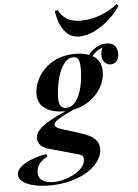

<svg xmlns="http://www.w3.org/2000/svg" viewBox="-163 -836 771 1076"><g transform="rotate(-5 222.5 -298.0)"><path d="M221 -226 260 -228Q221 -210 192 -195.5Q163 -181 146 -168.5Q129 -156 129 -144Q129 -135 141 -127.5Q153 -120 179 -113L259 -88Q289 -79 314.5 -67Q340 -55 356 -36Q372 -17 372 13Q372 46 350.5 78Q329 110 289.5 135.5Q250 161 195 176.5Q140 192 73 192Q22 192 -17.5 182.5Q-57 173 -78.5 156Q-100 139 -100 116Q-100 98 -86 82Q-72 66 -48 53Q-24 40 6 30Q36 20 69 15L73 30Q38 48 24.5 69.5Q11 91 11 112Q11 145 34.5 160Q58 175 95 175Q125 175 156.5 166Q188 157 215.5 141.5Q243 126 259.5 106Q276 86 276 63Q276 45 264 38.5Q252 32 229 27L82 -14Q58 -21 41 -36.5Q24 -52 24 -78Q24 -102 44.5 -124.5Q65 -147 108.5 -171.5Q152 -196 221 -226ZM267 -512Q243 -512 226 -496Q209 -480 196.5 -454.5Q184 -429 176.5 -399.5Q169 -370 165.5 -341.5Q162 -313 162 -291Q162 -259 172.5 -246Q183 -233 202 -233Q230 -233 249.5 -254Q269 -275 281 -308Q293 -341 298 -377.5Q303 -414 303 -445Q303 -474 296.5 -493Q290 -512 267 -512ZM279 -530Q343 -530 383.5 -503.5Q424 -477 424 -417Q424 -369 395 -322Q366 -275 312.5 -245Q259 -215 187 -215Q126 -215 84.5 -241.5Q43 -268 43 -326Q43 -356 57 -391.5Q71 -427 100 -458.5Q129 -490 173.5 -510Q218 -530 279 -530ZM356 -477 336 -484Q351 -521 385 -547Q419 -573 457 -573Q487 -573 503 -556.5Q519 -540 519 -511Q519 -482 505 -468Q491 -454 473 -454Q457 -454 442.5 -465.5Q428 -477 425 -501Q422 -525 438 -563L447 -558Q408 -543 389 -525Q370 -507 356 -477ZM330 -713Q381 -713 436 -732.5Q491 -752 534 -788L545 -778Q521 -741 482.5 -705.5Q444 -670 398.5 -647.5Q353 -625 310 -625Q273 -625 247.5 -646Q222 -667 207 -701.5Q192 -736 186 -778L201 -784Q224 -745 252.5 -729Q281 -713 330 -713Z"/></g></svg>

Font: Playfair Display SemiBold
Style: Italic
Weight: 600
Italic angle: -14°
Designer: Claus Eggers Sørensen
Foundry: Claus Eggers Sørensen
Version: Version 1.203